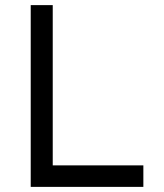

<svg xmlns="http://www.w3.org/2000/svg" viewBox="-20 -730 640 750"><path d="M100 0V-710H186V-84H540V0Z"/></svg>

Font: Geist Mono
Style: Regular
Weight: 400
Monospace: yes
Designer: Basement.studio, Andrés Briganti, Mateo Zaragoza
Foundry: Basement.studio, Vercel, Andrés Briganti, Guido Ferreyra, Mateo Zaragoza
Version: Version 1.500; ttfautohint (v1.8.4.7-5d5b)